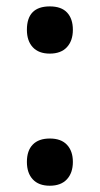

<svg xmlns="http://www.w3.org/2000/svg" viewBox="-20 -572 315 606"><path d="M64.9 -61Q64.9 -96.7 83.5 -115.7Q102.1 -134.8 137.2 -134.8Q172.9 -134.8 191.4 -115Q210 -95.2 210 -61Q210 -26.4 191.2 -6.1Q172.4 14.2 137.2 14.2Q102.1 14.2 83.5 -5.9Q64.9 -25.9 64.9 -61ZM64.9 -478Q64.9 -551.8 137.2 -551.8Q173.8 -551.8 191.9 -532.2Q210 -512.7 210 -478Q210 -443.4 191.2 -423.1Q172.4 -402.8 137.2 -402.8Q102.1 -402.8 83.5 -422.9Q64.9 -442.9 64.9 -478Z"/></svg>

Font: TypoPRO Open Sans
Style: Regular
Weight: 600
Foundry: Ascender Corporation
Version: Version 1.10